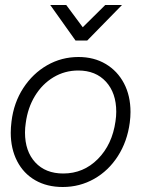

<svg xmlns="http://www.w3.org/2000/svg" viewBox="-20 -738 621 768"><path d="M23 -207Q23 -228 26 -252Q35 -327 73 -385.5Q111 -444 168.5 -477Q226 -510 294 -510Q356 -510 403 -482Q450 -454 476 -404.5Q502 -355 502 -290Q502 -270 499 -247Q489 -172 451.5 -113.5Q414 -55 356.5 -22.5Q299 10 231 10Q168 10 121 -17Q74 -44 48.5 -93.5Q23 -143 23 -207ZM442 -253Q445 -273 445 -291Q445 -366 404 -411Q363 -456 293 -456Q239 -456 194 -429Q149 -402 120 -354.5Q91 -307 83 -246Q80 -227 80 -208Q80 -133 121 -88.5Q162 -44 233 -44Q314 -44 371.5 -102Q429 -160 442 -253ZM181 -718H245L311 -629L401 -718H468L329 -576H282Z"/></svg>

Font: Bellota
Style: Italic
Weight: 400
Italic angle: -7.5°
Designer: Kemie Guaida
Foundry: Kemie Guaida
Version: Version 4.001